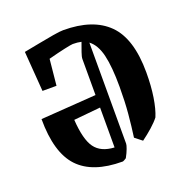

<svg xmlns="http://www.w3.org/2000/svg" viewBox="-116 -722 806 837"><g transform="rotate(-20 287.5 -303.5)"><path d="M313 10Q175 10 109.5 -59.5Q44 -129 44 -285L301 -303V-470Q301 -480 308 -500Q315 -520 323 -542Q306 -546 284 -546Q277 -546 244.5 -539Q212 -532 167 -520L155 -399H90L76 -585Q108 -591 146.5 -598.5Q185 -606 217.5 -611.5Q250 -617 265 -617Q403 -617 473 -547Q543 -477 543 -320Q543 -257 535 -206Q527 -155 513 -122Q500 -105 477 -84.5Q454 -64 428 -45L395 -71Q402 -121 407 -176.5Q412 -232 412 -301Q412 -394 399 -448.5Q386 -503 354 -527V-58Q354 -52 348 -35.5Q342 -19 331 1Q328 3 322 6.5Q316 10 313 10ZM177 -233Q183 -140 211 -101.5Q239 -63 301 -60V-245Z"/></g></svg>

Font: Grenze Gotisch SemiBold
Style: Regular
Weight: 600
Designer: Renata Polastri
Foundry: Omnibus-Type
Version: Version 1.001